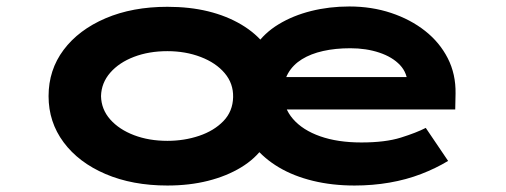

<svg xmlns="http://www.w3.org/2000/svg" viewBox="-20 -563 1562 593"><path d="M497 10Q389 10 306 -25.5Q223 -61 176.5 -123.5Q130 -186 130 -266Q130 -347 176.5 -409Q223 -471 306 -506.5Q389 -542 497 -542Q566 -542 623 -528Q680 -514 725.5 -487Q771 -460 800 -422L769 -421Q796 -461 840.5 -488Q885 -515 941 -529Q997 -543 1059 -543Q1128 -543 1188 -523Q1248 -503 1293 -467.5Q1338 -432 1363 -383Q1388 -334 1387 -274L1386 -225H839L833 -325H1283L1239 -288V-300Q1239 -337 1215.5 -362Q1192 -387 1151.5 -400.5Q1111 -414 1062 -414Q1016 -414 978 -405.5Q940 -397 912.5 -380Q885 -363 870 -337Q855 -311 855 -276Q855 -230 885 -195.5Q915 -161 969 -142Q1023 -123 1096 -123Q1170 -123 1218 -138Q1266 -153 1295 -168L1364 -66Q1326 -43 1280.5 -25.5Q1235 -8 1183 1Q1131 10 1075 10Q1006 10 946.5 -4.5Q887 -19 841.5 -46Q796 -73 765 -111H795Q769 -73 724.5 -46Q680 -19 622.5 -4.5Q565 10 497 10ZM497 -128Q549 -128 595 -143.5Q641 -159 670 -189Q699 -219 700 -263Q701 -305 674 -337Q647 -369 600 -387Q553 -405 497 -405Q440 -405 394 -387.5Q348 -370 320.5 -338.5Q293 -307 292 -266Q293 -225 320.5 -194Q348 -163 394 -145.5Q440 -128 497 -128Z"/></svg>

Font: Lexend Zetta
Style: Bold
Weight: 700
Designer: Bonnie Shaver-Troup, Thomas Jockin
Foundry: Lexend
Version: Version 1.007